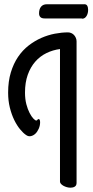

<svg xmlns="http://www.w3.org/2000/svg" viewBox="-20 -852 436 900"><path d="M338.9 4.9Q338.9 17.6 330.6 22.7Q322.3 27.8 311 27.8Q302.2 27.8 293.5 25.4Q284.7 22.9 277.6 19Q270.5 15.1 265.9 10Q261.2 4.9 261.2 -1V-622.1Q227.5 -617.7 197.5 -603Q167.5 -588.4 145.3 -563Q123 -537.6 110.1 -501.5Q97.2 -465.3 97.2 -418Q97.2 -387.7 103.5 -363.5Q109.9 -339.4 118.7 -322.5Q127.4 -305.7 136.2 -296.4Q145 -287.1 149.9 -287.1Q153.8 -287.1 155.5 -290.5Q157.2 -293.9 161.1 -293.9Q165 -293.9 166.5 -289.1Q168 -284.2 168 -278.8Q168 -263.2 161.6 -248.8Q155.3 -234.4 145.8 -225.3Q136.2 -216.3 124.5 -213.9Q112.8 -211.4 102.1 -219.2Q88.9 -228 74 -246.1Q59.1 -264.2 46.6 -289.8Q34.2 -315.4 26.1 -347.7Q18.1 -379.9 18.1 -418Q18.1 -470.7 30.8 -512.5Q43.5 -554.2 64.7 -585.4Q85.9 -616.7 114.3 -638.7Q142.6 -660.6 173.8 -674.3Q205.1 -688 237.3 -694.1Q269.5 -700.2 298.8 -700.2Q306.6 -700.2 314 -697Q321.3 -693.8 326.7 -688.2Q332 -682.6 335.4 -674.8Q338.9 -667 338.9 -658.2ZM371.1 -832Q383.8 -833.5 388.4 -825.9Q393.1 -818.4 393.1 -805.7Q393.1 -798.3 391.4 -791Q389.6 -783.7 386.2 -777.8Q382.8 -772 377.9 -768.3Q373 -764.6 367.2 -764.6Q366.2 -764.6 365 -764.6Q363.8 -764.6 362.3 -765.6H189Q175.3 -765.6 169.2 -772Q163.1 -778.3 163.1 -789.1Q163.1 -809.6 172.6 -820.8Q182.1 -832 199.2 -832Z"/></svg>

Font: Grand Hotel
Style: Regular
Weight: 400
Designer: Brian J. Bonislawsky & Jim Lyles for Astigmatic (AOETI)
Foundry: Astigmatic (AOETI)
Version: Version 001.000